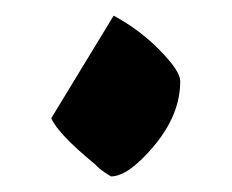

<svg xmlns="http://www.w3.org/2000/svg" viewBox="-20 -397 296 245"><path d="M210 -293.5Q210 -251 177 -211.4Q144 -171.9 121.6 -171.9Q106.9 -180.7 101.1 -187.5Q54.2 -226.1 45.4 -246.1L125 -377Q158.7 -358.9 184.3 -332.5Q210 -306.2 210 -293.5Z"/></svg>

Font: IranNastaliq
Style: Regular
Weight: 400
Designer: Hossein Zahedi
Version: Version 1.5